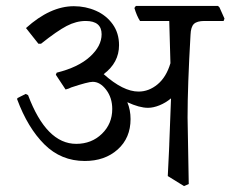

<svg xmlns="http://www.w3.org/2000/svg" viewBox="-20 -596 780 650"><path d="M737 -525H672Q647 -525 636.5 -515Q626 -505 625 -478Q615 -306 615 -198L619 27L603 34L548 0Q554 -121 553 -107L559 -263Q541 -248 520 -239.5Q499 -231 481 -231Q452 -231 411 -250Q422 -224 422 -193Q422 -129 378.5 -90Q335 -51 267 -51Q187 -51 130.5 -107Q74 -163 38 -260L39 -264L67 -278L75 -274Q137 -109 238 -109Q290 -109 325 -143Q360 -177 360 -227Q360 -265 339.5 -292Q319 -319 294 -319Q278 -319 221 -300Q214 -296 202 -293L169 -343L172 -350Q245 -368 284.5 -404Q324 -440 324 -480Q324 -525 270 -525Q238 -525 205.5 -508Q173 -491 119 -448H110L68 -501Q150 -575 230 -575Q270 -575 305 -559.5Q340 -544 361.5 -514Q383 -484 383 -443Q383 -384 331 -345Q397 -286 449 -286Q484 -286 513.5 -310.5Q543 -335 557 -382L553 -525H454Q443 -542 435 -569L440 -576H718L723 -571L740 -533Z"/></svg>

Font: Sahitya
Style: Regular
Weight: 400
Designer: Juan Pablo del Peral
Foundry: Juan Pablo del Peral (http://www.huertatipografica.com)
Version: Version 1.001;PS 001.000;hotconv 1.0.70;makeotf.lib2.5.58329